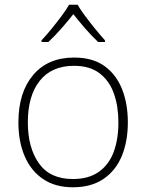

<svg xmlns="http://www.w3.org/2000/svg" viewBox="-20 -784 621 814"><path d="M522 -265Q522 -185 496.5 -123Q471 -61 419 -25.5Q367 10 289 10Q214 10 162.5 -25Q111 -60 84.5 -122Q58 -184 58 -265Q58 -392 120.5 -466Q183 -540 294 -540Q373 -540 423 -504Q473 -468 497.5 -406Q522 -344 522 -265ZM98 -265Q98 -158 145 -91.5Q192 -25 289 -25Q356 -25 399 -55.5Q442 -86 462 -140Q482 -194 482 -265Q482 -333 463 -387Q444 -441 402.5 -473Q361 -505 294 -505Q199 -505 148.5 -441.5Q98 -378 98 -265ZM309 -764Q321 -743 341.5 -715.5Q362 -688 384.5 -660.5Q407 -633 425 -613V-606H396Q369 -631 341 -663.5Q313 -696 291 -724Q269 -696 240.5 -663.5Q212 -631 185 -606H156V-613Q175 -633 197.5 -660.5Q220 -688 240.5 -715.5Q261 -743 273 -764Z"/></svg>

Font: Noto Sans Bengali UI ExtraLight
Style: Regular
Weight: 200
Designer: Jelle Bosma - Monotype Design Team
Foundry: Monotype Imaging Inc.
Version: Version 2.003; ttfautohint (v1.8.4.7-5d5b)